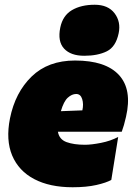

<svg xmlns="http://www.w3.org/2000/svg" viewBox="-20 -773 566 809"><path d="M286 16Q189.5 16 124 -18.5Q58.5 -53 31.2 -118Q4 -183 22 -274Q44 -383.5 113.5 -450.8Q183 -518 296 -518Q425 -518 481.2 -457Q537.5 -396 511 -281Q502.5 -243 493 -218H224Q229.5 -185.5 260.5 -174.2Q291.5 -163 338 -163Q365 -163 405.5 -171Q446 -179 478 -196L449 -15Q428 -3 386 6.5Q344 16 286 16ZM301 -377Q283 -377 265.8 -361.5Q248.5 -346 236.5 -304.5L327 -308Q333 -334.5 326.2 -355.8Q319.5 -377 301 -377ZM335 -538Q278 -538 250 -568.2Q222 -598.5 234 -657Q244.5 -707.5 283 -730.2Q321.5 -753 379 -753Q435.5 -753 462.8 -717Q490 -681 480 -633Q468 -575.5 430 -556.8Q392 -538 335 -538Z"/></svg>

Font: Commissioner Black
Style: Italic
Weight: 900
Italic angle: -12°
Designer: Kostas Bartsokas
Foundry: Kostas Bartsokas
Version: Version 1.000; ttfautohint (v1.8.3)